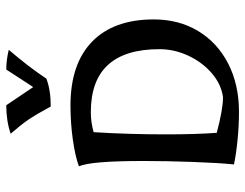

<svg xmlns="http://www.w3.org/2000/svg" viewBox="-105 -672 783 613"><g transform="rotate(-90 286.5 -365.5)"><path d="M68 -10Q73 -58 76 -141.5Q79 -225 79 -300Q79 -467 62 -505Q94 -517 147.5 -524.5Q201 -532 256 -532Q389 -532 460 -463Q531 -394 531 -266Q531 -186 494 -124.5Q457 -63 390 -28.5Q323 6 236 6Q193 6 147 1.5Q101 -3 68 -10ZM436 -248Q436 -467 235 -467Q202 -467 171 -458Q164 -346 164 -227Q164 -130 169 -65Q244 -45 283 -45Q325 -51 360 -81.5Q395 -112 415.5 -156.5Q436 -201 436 -248ZM166 -723Q207 -737 257 -737L315 -651L371 -737Q401 -737 434 -729Q379 -665 342 -609Q306 -595 253 -595Q227 -643 210.5 -667Q194 -691 166 -723Z"/></g></svg>

Font: Mirza
Style: Regular
Weight: 400
Designer: Arabic design by Kourosh Beigpour, Latin design by Eduardo Tunni, engineering by Lasse Fister
Version: Version 1.000